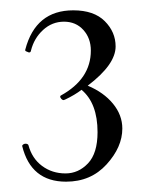

<svg xmlns="http://www.w3.org/2000/svg" viewBox="-20 -749 291 372"><path d="M150 -583Q181 -570 199 -548Q217 -526 217 -500Q217 -464 186.5 -430.5Q156 -397 108 -397Q40 -397 23 -466Q23 -468 25.5 -469.5Q28 -471 31 -470.5Q34 -470 35 -468Q42 -442 61.5 -427.5Q81 -413 107 -413Q132 -413 150.5 -432.5Q169 -452 169 -493Q169 -549 138 -575Q125 -565 106 -556Q101 -553 97 -560Q96 -563 98 -564Q156 -596 156 -651Q156 -675 141.5 -691Q127 -707 104 -707Q81 -707 63.5 -691Q46 -675 40 -651Q39 -645 32 -649Q28 -650 29 -653Q49 -729 122 -729Q162 -729 183 -708Q204 -687 204 -659Q204 -624 150 -583Z"/></svg>

Font: Cormorant
Style: Regular
Weight: 400
Designer: Christian Thalmann (Catharsis Fonts)
Version: Version 1.000;PS 001.000;hotconv 1.0.70;makeotf.lib2.5.58329